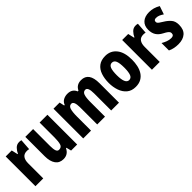

<svg xmlns="http://www.w3.org/2000/svg" viewBox="195 -1620 2506 2506"><g transform="rotate(-45 1447.5 -367.5)"><path d="M311 -652Q319 -652 328 -651.5Q337 -651 351 -647L340 -493Q332 -496 321.5 -497Q311 -498 302 -498Q249 -498 224.5 -464.5Q200 -431 200 -372V-93H56V-642H167L187 -554H194Q209 -590 239 -621Q269 -652 311 -652Z M826 -642V-93H714L697 -162H689Q651 -83 567 -83Q494 -83 456 -136Q418 -189 418 -285V-642H562V-329Q562 -270 573 -240.5Q584 -211 611 -211Q657 -211 669.5 -252Q682 -293 682 -366V-642Z M1456 -652Q1598 -652 1598 -453V-93H1454V-408Q1454 -465 1442.5 -494.5Q1431 -524 1406 -524Q1369 -524 1354.5 -485Q1340 -446 1340 -364V-93H1196V-409Q1196 -524 1148 -524Q1110 -524 1096 -481Q1082 -438 1082 -348V-93H938V-642H1051L1066 -573H1076Q1092 -615 1127 -633.5Q1162 -652 1203 -652Q1251 -652 1280 -631.5Q1309 -611 1321 -578H1335Q1370 -652 1456 -652Z M2116 -369Q2116 -314 2105 -262.5Q2094 -211 2068.5 -170.5Q2043 -130 2001.5 -106.5Q1960 -83 1900 -83Q1825 -83 1777.5 -123Q1730 -163 1707.5 -228.5Q1685 -294 1685 -369Q1685 -450 1707 -514.5Q1729 -579 1777 -615.5Q1825 -652 1902 -652Q1999 -652 2057.5 -579Q2116 -506 2116 -369ZM1831 -367Q1831 -207 1901 -207Q1939 -207 1955 -246.5Q1971 -286 1971 -369Q1971 -451 1955 -489.5Q1939 -528 1901 -528Q1864 -528 1847.5 -489.5Q1831 -451 1831 -367Z M2461 -652Q2469 -652 2478 -651.5Q2487 -651 2501 -647L2490 -493Q2482 -496 2471.5 -497Q2461 -498 2452 -498Q2399 -498 2374.5 -464.5Q2350 -431 2350 -372V-93H2206V-642H2317L2337 -554H2344Q2359 -590 2389 -621Q2419 -652 2461 -652Z M2872 -258Q2872 -169 2822.5 -126Q2773 -83 2687 -83Q2648 -83 2612 -90Q2576 -97 2541 -114V-251Q2569 -234 2604.5 -220Q2640 -206 2678 -206Q2726 -206 2726 -247Q2726 -258 2722 -268Q2718 -278 2701.5 -291.5Q2685 -305 2646 -325Q2592 -353 2566 -394Q2540 -435 2540 -496Q2540 -570 2585.5 -611Q2631 -652 2713 -652Q2791 -652 2866 -608L2827 -494Q2802 -511 2777 -522.5Q2752 -534 2721 -534Q2682 -534 2682 -501Q2682 -490 2686.5 -481.5Q2691 -473 2707 -461Q2723 -449 2758 -428Q2806 -399 2839 -361Q2872 -323 2872 -258Z"/></g></svg>

Font: Noto Sans Kannada UI ExtraCondensed ExtraBold
Style: Regular
Weight: 800
Width: 2
Designer: Jelle Bosma - Monotype Design Team
Foundry: Monotype Imaging Inc.
Version: Version 2.005; ttfautohint (v1.8.4.7-5d5b)